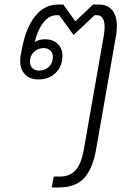

<svg xmlns="http://www.w3.org/2000/svg" viewBox="-20 -578 588 846"><path d="M495 -463Q495 -446 492 -425L403 83Q387 170 348.5 209Q310 248 239 248H208L217 200H244Q288 200 313 172Q338 144 349 83L438 -425Q441 -443 441 -459Q441 -484 432.5 -497.5Q424 -511 408 -511H397L304 -424L241 -511H230Q197 -511 172 -480Q147 -449 133 -393Q153 -405 178 -405Q213 -405 234 -385Q255 -365 255 -333Q255 -286 225.5 -257Q196 -228 149 -228Q111 -228 90 -250.5Q69 -273 69 -309Q69 -325 71 -333L76 -360Q94 -456 135 -507Q176 -558 236 -558H259L312 -484L390 -558H416Q454 -558 474.5 -533Q495 -508 495 -463ZM172 -366Q147 -366 129.5 -349Q112 -332 112 -307Q112 -288 123 -277.5Q134 -267 154 -267Q178 -267 195.5 -284Q213 -301 213 -327Q213 -345 202 -355.5Q191 -366 172 -366Z"/></svg>

Font: Bai Jamjuree Light
Style: Italic
Weight: 300
Italic angle: -10°
Version: Version 1.000; ttfautohint (v1.6)